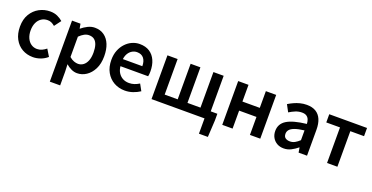

<svg xmlns="http://www.w3.org/2000/svg" viewBox="-28 -1319 4433 2288"><g transform="rotate(20 2188.0 -175.0)"><path d="M314 14Q238 14 177.5 -20.5Q117 -55 81.5 -120.5Q46 -186 46 -277Q46 -370 85 -435Q124 -500 187.5 -534.5Q251 -569 325 -569Q377 -569 417 -551Q457 -533 487 -506L424 -422Q402 -441 380 -451Q358 -461 332 -461Q288 -461 253.5 -438.5Q219 -416 200 -374.5Q181 -333 181 -277Q181 -222 200 -180.5Q219 -139 252 -116.5Q285 -94 327 -94Q360 -94 389 -107.5Q418 -121 442 -141L495 -54Q456 -20 408.5 -3Q361 14 314 14Z M605 219V-555H712L723 -496H725Q761 -526 804 -547.5Q847 -569 892 -569Q962 -569 1011 -533.5Q1060 -498 1085.5 -435Q1111 -372 1111 -286Q1111 -191 1077 -124Q1043 -57 989 -21.5Q935 14 874 14Q837 14 801 -2.5Q765 -19 732 -48L736 45V219ZM846 -95Q883 -95 912.5 -116.5Q942 -138 959 -180Q976 -222 976 -284Q976 -340 963.5 -379.5Q951 -419 925 -440Q899 -461 856 -461Q826 -461 797 -445.5Q768 -430 736 -399V-141Q766 -115 794.5 -105Q823 -95 846 -95Z M1479 14Q1402 14 1340 -21Q1278 -56 1241.5 -121Q1205 -186 1205 -277Q1205 -345 1226.5 -398.5Q1248 -452 1284.5 -490.5Q1321 -529 1366.5 -549Q1412 -569 1461 -569Q1536 -569 1587 -535.5Q1638 -502 1664 -442.5Q1690 -383 1690 -305Q1690 -286 1688.5 -269.5Q1687 -253 1684 -242H1333Q1338 -193 1360 -159Q1382 -125 1416.5 -106.5Q1451 -88 1496 -88Q1531 -88 1562 -98.5Q1593 -109 1624 -128L1669 -46Q1630 -20 1581 -3Q1532 14 1479 14ZM1331 -331H1578Q1578 -394 1549 -430.5Q1520 -467 1463 -467Q1432 -467 1404 -451.5Q1376 -436 1356.5 -406Q1337 -376 1331 -331Z M2487 194V0H2448V-104H2612V-19L2600 194ZM1815 0V-555H1944V-104H2109V-555H2233V-104H2398V-555H2528V0Z M2712 0V-555H2843V-343H3063V-555H3194V0H3063V-228H2843V0Z M3494 14Q3445 14 3408.5 -7Q3372 -28 3351 -64.5Q3330 -101 3330 -149Q3330 -239 3408 -287.5Q3486 -336 3656 -355Q3655 -385 3645.5 -409.5Q3636 -434 3614.5 -448.5Q3593 -463 3556 -463Q3514 -463 3475 -447Q3436 -431 3399 -408L3352 -496Q3383 -515 3418.5 -531.5Q3454 -548 3494.5 -558.5Q3535 -569 3579 -569Q3649 -569 3695 -541Q3741 -513 3764 -459.5Q3787 -406 3787 -329V0H3680L3670 -61H3666Q3629 -30 3586 -8Q3543 14 3494 14ZM3536 -90Q3569 -90 3597.5 -105.5Q3626 -121 3656 -149V-273Q3581 -264 3537 -248Q3493 -232 3474.5 -209.5Q3456 -187 3456 -159Q3456 -122 3478.5 -106Q3501 -90 3536 -90Z M4041 0V-451H3867V-555H4346V-451H4172V0Z"/></g></svg>

Font: Noto Sans HK SemiBold
Style: Regular
Weight: 600
Version: Version 2.004-H2;hotconv 1.0.118;makeotfexe 2.5.65603